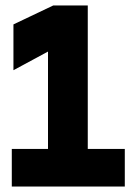

<svg xmlns="http://www.w3.org/2000/svg" viewBox="-20 -680 499 700"><path d="M23 0V-137H155V-492L29 -424V-591L174 -660H300V-137H435V0Z"/></svg>

Font: Lil Grotesk Black
Style: Regular
Weight: 900
Designer: Bastien Sozeau
Foundry: NBR — Bastien Sozeau
Version: Version 3.003; ttfautohint (v1.8.4.7-5d5b);gftools[0.9.33]